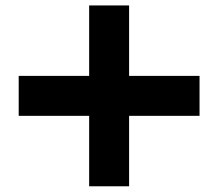

<svg xmlns="http://www.w3.org/2000/svg" viewBox="-20 -697 790 695"><path d="M302.7 -22.7V-277.7H47.7V-422.3H302.7V-677.3H447.3V-422.3H702.3V-277.7H447.3V-22.7Z"/></svg>

Font: Martian Mono SemiExpanded
Style: Regular
Weight: 400
Width: 6
Monospace: yes
Designer: Roman Shamin
Foundry: Evil Martians
Version: Version 1.000